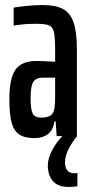

<svg xmlns="http://www.w3.org/2000/svg" viewBox="-20 -538 357 759"><path d="M286 146V198Q274 201 251 201Q209 201 189 177.5Q169 154 169 116Q169 90 185 58Q201 26 227 0H204L200 -58H195Q190 -23 169 -7.5Q148 8 117 8Q77 8 55.5 -7Q34 -22 25.5 -55Q17 -88 17 -145Q17 -229 41.5 -263Q66 -297 124 -297Q147 -297 198 -294V-336Q198 -389 193.5 -410Q189 -431 174.5 -437.5Q160 -444 122 -444Q85 -444 61.5 -440.5Q38 -437 34 -437V-508Q97 -518 148 -518Q200 -518 229 -502.5Q258 -487 271 -449Q284 -411 284 -340V0H285Q267 21 252 49.5Q237 78 237 103Q237 147 274 147ZM198 -162V-197V-231H149Q123 -231 112 -215Q101 -199 101 -150Q101 -106 109 -89.5Q117 -73 143 -73Q165 -73 179 -81Q193 -89 196 -115Q198 -131 198 -162Z"/></svg>

Font: Saira Ultra Condensed SemiBold
Style: Regular
Weight: 600
Width: 1
Designer: Hector Gatti with collaboration of the Omnibus-Type team
Foundry: Omnibus-Type
Version: Version 1.001; ttfautohint (v1.8)